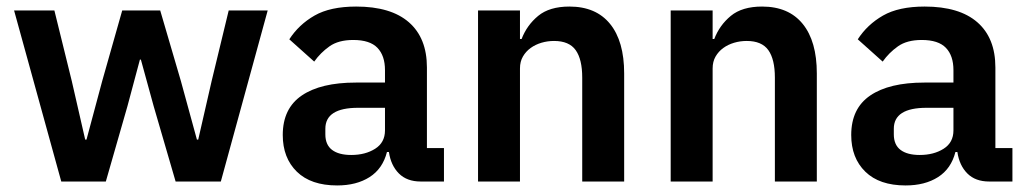

<svg xmlns="http://www.w3.org/2000/svg" viewBox="-20 -554 3140 586"><path d="M23 -522H146L199 -307L240 -128H244L292 -307L353 -522H469L532 -307L581 -128H585L626 -307L678 -522H797L654 0H516L449 -230L410 -372H407L369 -230L303 0H167Z M1264 0Q1222 0 1197.5 -24.5Q1173 -49 1167 -90H1161Q1148 -39 1108 -13.5Q1068 12 1009 12Q929 12 886 -30Q843 -72 843 -142Q843 -223 901 -262.5Q959 -302 1066 -302H1155V-340Q1155 -384 1132 -408Q1109 -432 1058 -432Q1013 -432 985.5 -412.5Q958 -393 939 -366L863 -434Q892 -479 940 -506.5Q988 -534 1067 -534Q1173 -534 1228 -486Q1283 -438 1283 -348V-102H1335V0ZM1052 -81Q1095 -81 1125 -100Q1155 -119 1155 -156V-225H1073Q973 -225 973 -161V-144Q973 -112 993.5 -96.5Q1014 -81 1052 -81Z M1439 0V-522H1567V-435H1572Q1588 -477 1622.5 -505.5Q1657 -534 1718 -534Q1799 -534 1842 -481Q1885 -428 1885 -330V0H1757V-317Q1757 -373 1737 -401Q1717 -429 1671 -429Q1651 -429 1632.5 -423.5Q1614 -418 1599.5 -407.5Q1585 -397 1576 -381.5Q1567 -366 1567 -345V0Z M2027 0V-522H2155V-435H2160Q2176 -477 2210.5 -505.5Q2245 -534 2306 -534Q2387 -534 2430 -481Q2473 -428 2473 -330V0H2345V-317Q2345 -373 2325 -401Q2305 -429 2259 -429Q2239 -429 2220.5 -423.5Q2202 -418 2187.5 -407.5Q2173 -397 2164 -381.5Q2155 -366 2155 -345V0Z M2999 0Q2957 0 2932.5 -24.5Q2908 -49 2902 -90H2896Q2883 -39 2843 -13.5Q2803 12 2744 12Q2664 12 2621 -30Q2578 -72 2578 -142Q2578 -223 2636 -262.5Q2694 -302 2801 -302H2890V-340Q2890 -384 2867 -408Q2844 -432 2793 -432Q2748 -432 2720.5 -412.5Q2693 -393 2674 -366L2598 -434Q2627 -479 2675 -506.5Q2723 -534 2802 -534Q2908 -534 2963 -486Q3018 -438 3018 -348V-102H3070V0ZM2787 -81Q2830 -81 2860 -100Q2890 -119 2890 -156V-225H2808Q2708 -225 2708 -161V-144Q2708 -112 2728.5 -96.5Q2749 -81 2787 -81Z"/></svg>

Font: IBM Plex Sans Devanagari SemiBold
Style: Regular
Weight: 600
Designer: Mike Abbink, Paul van der Laan, Pieter van Rosmalen, Erin McLaughlin
Foundry: Bold Monday
Version: Version 1.1